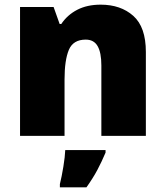

<svg xmlns="http://www.w3.org/2000/svg" viewBox="-20 -583 710 824"><path d="M412 -563Q498 -563 552 -515Q606 -467 606 -360V0H415V-302Q415 -357 399 -385Q383 -413 348 -413Q294 -413 275.5 -369Q257 -325 257 -242V0H66V-553H210L236 -480H243Q269 -519 311.5 -541Q354 -563 412 -563ZM433 72Q416 112 398 146Q380 180 351 221H237V207Q245 175 252 132Q259 89 260 61H433Z"/></svg>

Font: Noto Sans Oriya Blk
Style: Regular
Weight: 900
Designer: Amélie Bonet and Sol Matas
Foundry: Google LLC
Version: Version 2.006; ttfautohint (v1.8.4.7-5d5b)